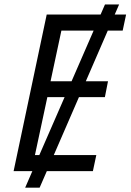

<svg xmlns="http://www.w3.org/2000/svg" viewBox="-20 -780 595 875"><path d="M42 0 192.9 -713.9H438.5L458.5 -759.8H522.9L502.9 -713.9H554.7L539.1 -640.6H471.2L371.1 -409.7H472.2L458 -337.4H339.8L225.1 -73.2H418.9L403.3 0H193.4L160.6 75.2H94.7L127.4 0ZM210.4 -409.7H306.2L406.7 -640.6H259.8ZM139.2 -73.2H159.2L274.4 -337.4H195.8Z"/></svg>

Font: Open Sans
Style: Italic
Weight: 400
Italic angle: -12°
Designer: Monotype Design Team
Foundry: Monotype Imaging Inc.
Version: Version 3.000; ttfautohint (v1.8.4)